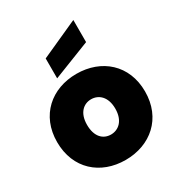

<svg xmlns="http://www.w3.org/2000/svg" viewBox="-198 -976 1032 1112"><g transform="rotate(-30 318.0 -420.0)"><path d="M209 -734V-601L459 -699V-847ZM317 7C484 7 612 -102 612 -281C612 -459 485 -568 318 -568C151 -568 24 -459 24 -281C24 -102 150 7 317 7ZM317 -163C266 -163 224 -200 224 -281C224 -361 268 -398 318 -398C368 -398 413 -361 413 -281C413 -200 367 -163 317 -163Z"/></g></svg>

Font: Poppins STUK1
Style: Regular
Weight: 400
Designer: Jonny Pinhorn (original), Sammy Jo Hughes (modified version)
Foundry: Type Mafia
Version: Version 1.002;hotconv 1.0.109;makeotfexe 2.5.65596